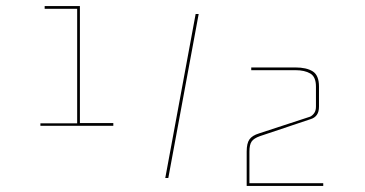

<svg xmlns="http://www.w3.org/2000/svg" viewBox="-20 -676 1200 632"><path d="M353 -262H113V-270H234V-647H127V-656H243V-271H353ZM833 -237 1001 -292Q1009 -296 1014.5 -304Q1020 -312 1020 -325V-391Q1020 -423 1001.5 -434Q983 -445 952 -445H807V-454H952Q989 -454 1009.5 -441Q1030 -428 1030 -391V-325Q1030 -308 1023 -298Q1016 -288 1003 -284L836 -228Q816 -221 808.5 -210.5Q801 -200 801 -177V-73H1044V-64H792V-177Q792 -204 801 -217Q810 -230 833 -237ZM534 -90H524L624 -630H634Z"/></svg>

Font: Bungee Hairline
Style: Regular
Weight: 400
Designer: David Jonathan Ross
Foundry: David Jonathan Ross
Version: Version 1.000;PS 1.0;hotconv 1.0.72;makeotf.lib2.5.5900